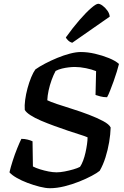

<svg xmlns="http://www.w3.org/2000/svg" viewBox="-20 -995 658 1015"><path d="M244 0Q221 0 189.5 -8Q158 -16 126 -28Q94 -40 68 -55Q42 -70 30 -84Q36 -110 47 -144.5Q58 -179 71 -211Q84 -243 93 -261Q110 -261 126 -257Q142 -253 152 -248L154 -115Q169 -107 191.5 -100Q214 -93 237 -88.5Q260 -84 279 -84Q298 -84 321.5 -88.5Q345 -93 367.5 -99.5Q390 -106 403 -113Q412 -126 419.5 -146Q427 -166 432 -188.5Q437 -211 440 -232.5Q443 -254 443 -269Q430 -275 402.5 -283.5Q375 -292 339.5 -304Q304 -316 267 -329.5Q230 -343 197 -357Q164 -371 141 -386Q118 -401 111 -414Q109 -437 113 -467Q117 -497 125.5 -528.5Q134 -560 145 -586.5Q156 -613 167 -628Q188 -643 218.5 -659Q249 -675 283 -689Q317 -703 349.5 -711.5Q382 -720 407 -720Q443 -720 482 -711Q521 -702 555.5 -688Q590 -674 609 -657Q605 -641 597.5 -616Q590 -591 580.5 -565Q571 -539 562 -516Q553 -493 546 -481Q526 -481 510 -485.5Q494 -490 485 -493L488 -619Q466 -628 434.5 -634.5Q403 -641 375 -641Q362 -641 344 -639Q326 -637 307.5 -632.5Q289 -628 274 -620Q263 -600 253 -572.5Q243 -545 237 -517Q231 -489 230 -465Q246 -457 281.5 -445Q317 -433 362 -419Q407 -405 450 -388.5Q493 -372 525 -355Q557 -338 565 -321Q564 -285 557 -243.5Q550 -202 537.5 -162.5Q525 -123 507 -92Q494 -81 465 -65.5Q436 -50 398.5 -35Q361 -20 320.5 -10Q280 0 244 0ZM362 -769Q350 -772 340.5 -781Q331 -790 328 -797Q366 -850 400.5 -889.5Q435 -929 461.5 -952Q488 -975 499 -975Q509 -975 523 -964.5Q537 -954 548 -938.5Q559 -923 560 -907Z"/></svg>

Font: Texturina 12pt SemiBold
Style: Italic
Weight: 600
Italic angle: -11°
Version: Version 1.002